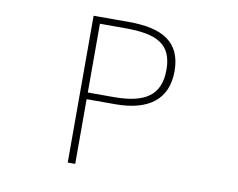

<svg xmlns="http://www.w3.org/2000/svg" viewBox="-79 -830 1157 935"><g transform="rotate(10 500.0 -363.0)"><path d="M311 0H348V-320H490C653 -320 746 -388 746 -528C746 -673 651 -726 486 -726H311ZM348 -353V-693H473C630 -693 706 -655 706 -528C706 -403 632 -353 477 -353Z"/></g></svg>

Font: Harano Aji Gothic K1 ExtraLight
Style: Regular
Weight: 250
Foundry: Masamichi Hosoda
Version: HaranoAjiGothicK1-ExtraLight version 20230610;ttx 4.39.4